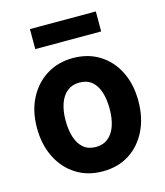

<svg xmlns="http://www.w3.org/2000/svg" viewBox="-111 -809 781 909"><g transform="rotate(-15 280.0 -355.0)"><path d="M281 15Q207 15 151 -20.5Q95 -56 63.5 -119Q32 -182 32 -264Q32 -347 64.5 -409Q97 -471 153 -505.5Q209 -540 281 -540Q355 -540 410.5 -505.5Q466 -471 497.5 -409Q529 -347 529 -264Q529 -182 498 -119Q467 -56 411.5 -20.5Q356 15 281 15ZM279 -105Q315 -105 339.5 -125Q364 -145 376 -180.5Q388 -216 388 -263Q388 -310 376.5 -345.5Q365 -381 341.5 -400.5Q318 -420 281 -420Q246 -420 221.5 -400.5Q197 -381 184.5 -345.5Q172 -310 172 -263Q172 -216 183.5 -180.5Q195 -145 218.5 -125Q242 -105 279 -105ZM121 -627V-725H444V-627Z"/></g></svg>

Font: Ubuntu Sans Mono
Style: Regular
Weight: 400
Monospace: yes
Designer: Dalton Maag Ltd
Foundry: Dalton Maag Ltd
Version: Version 1.006